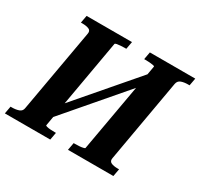

<svg xmlns="http://www.w3.org/2000/svg" viewBox="-171 -899 1134 1088"><g transform="rotate(30 396.0 -355.0)"><path d="M177 -142 594 -627 621 -580 204 -94ZM-22 0 -13 -49H-4Q22 -49 41 -56Q60 -63 63 -83L159 -626Q163 -647 146.5 -654Q130 -661 104 -661H94L103 -710H400L391 -661H383Q369 -661 354.5 -660Q340 -659 330 -657Q320 -655 319 -651L215 -59Q215 -56 224 -53.5Q233 -51 247.5 -50Q262 -49 275 -49H284L275 0ZM391 0 400 -49H409Q423 -49 437 -50Q451 -51 461.5 -53.5Q472 -56 472 -59L577 -651Q578 -655 568 -657Q558 -659 544 -660Q530 -661 516 -661H508L517 -710H814L805 -661H795Q769 -661 750.5 -654Q732 -647 728 -626L633 -85Q629 -64 645 -56.5Q661 -49 688 -49H697L688 0Z"/></g></svg>

Font: Roboto Serif 72pt SemiCondensed SemiBold
Style: Italic
Weight: 600
Width: 4
Italic angle: -10°
Designer: Greg Gazdowicz
Foundry: Commercial Type
Version: Version 1.008